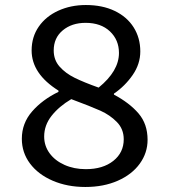

<svg xmlns="http://www.w3.org/2000/svg" viewBox="-20 -732 672 765"><path d="M67 -179Q67 -241 108 -288Q149 -335 213 -366V-371Q106 -438 106 -531Q106 -585 134.5 -626Q163 -667 212.5 -689.5Q262 -712 322 -712Q388 -712 437 -688.5Q486 -665 512.5 -623Q539 -581 539 -527Q539 -477 508.5 -433Q478 -389 434 -359V-355Q496 -322 532 -280Q568 -238 568 -175Q568 -123 537 -80Q506 -37 449.5 -12Q393 13 320 13Q248 13 190 -12Q132 -37 99.5 -80.5Q67 -124 67 -179ZM473 -177Q473 -218 445.5 -246Q418 -274 380 -291Q342 -308 264 -337Q215 -308 185.5 -270.5Q156 -233 156 -188Q156 -151 177.5 -121.5Q199 -92 237 -75Q275 -58 322 -58Q390 -58 431.5 -91Q473 -124 473 -177ZM454 -521Q454 -573 418 -607Q382 -641 321 -641Q266 -641 230 -611Q194 -581 194 -531Q194 -493 217.5 -466.5Q241 -440 277.5 -422Q314 -404 373 -383Q454 -449 454 -521Z"/></svg>

Font: Nebula Sans Medium
Style: Regular
Weight: 500
Designer: Paul D. Hunt for Adobe (as Source Sans)
Foundry: Nebula Entertainment & Broadcasting LLC
Version: Version 1.010